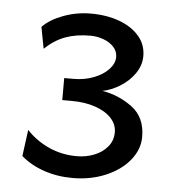

<svg xmlns="http://www.w3.org/2000/svg" viewBox="-42 -842 494 556"><g transform="rotate(5 205.0 -563.5)"><path d="M284.2 -684.1Q284.2 -701.2 272.5 -713.6Q260.7 -726.1 242.4 -732.7Q224.1 -739.3 204.1 -739.3Q163.6 -739.3 132.6 -728Q101.6 -716.8 72.8 -689.9L61 -752.4Q82 -774.4 120.4 -788.8Q158.7 -803.2 200.7 -803.2Q246.6 -803.2 283.2 -789.8Q319.8 -776.4 341.1 -751.7Q362.3 -727.1 362.3 -693.8Q362.3 -666.5 345.7 -642.8Q329.1 -619.1 303.7 -603.5Q278.3 -587.9 252.9 -583Q301.3 -575.2 340.3 -546.1Q379.4 -517.1 379.4 -460.4Q379.4 -423.8 353.8 -392.3Q328.1 -360.8 284.4 -342.5Q240.7 -324.2 189 -324.2Q144 -324.2 105 -337.6Q65.9 -351.1 38.6 -375L48.8 -451.7Q77.6 -421.4 115 -404.8Q152.3 -388.2 195.8 -388.2Q222.2 -388.2 245.8 -397.5Q269.5 -406.7 284.4 -424.6Q299.3 -442.4 299.3 -466.8Q299.3 -489.7 282.5 -507.8Q265.6 -525.9 235.6 -536.1Q205.6 -546.4 166.5 -546.4H139.6V-610.4H166.5Q198.2 -610.4 225.3 -620.8Q252.4 -631.3 268.3 -648.4Q284.2 -665.5 284.2 -684.1Z"/></g></svg>

Font: Lesson One Medium
Style: Regular
Weight: 500
Designer: But Ko, Victor Gaultney, Annie Olsen, Julie Remington, Don Collingsworth, Eric Hays, Becca Hirsbrunner
Version: Version 1.100